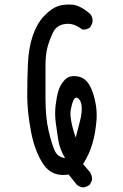

<svg xmlns="http://www.w3.org/2000/svg" viewBox="-20 -780 540 843"><path d="M344.7 43Q329.1 41 317.4 31.2L281.2 -13.7Q209 -2 170.9 -58.1Q132.8 -114.3 116.2 -202.1Q99.6 -290 99.6 -359.4Q99.6 -428.7 102.5 -499Q105.5 -569.3 124 -623.5Q142.6 -677.7 173.8 -710Q205.1 -742.2 231.4 -752Q257.8 -761.7 294.4 -759.8Q331.1 -757.8 376 -718.8Q389.6 -703.1 385.7 -679.7L376 -660.2Q362.3 -648.4 340.8 -650.4Q304.7 -679.7 266.6 -674.8Q228.5 -669.9 212.9 -637.7Q197.3 -605.5 188.5 -572.8Q179.7 -540 179.7 -487.3Q179.7 -434.6 179.7 -349.6Q179.7 -264.6 193.4 -206.1Q207 -147.5 220.2 -118.7Q233.4 -89.8 265.6 -85.9Q242.2 -126 236.3 -162.1Q230.5 -198.2 225.1 -238.8Q219.7 -279.3 224.1 -316.9Q228.5 -354.5 236.3 -380.9Q244.1 -407.2 264.6 -429.7Q285.2 -452.1 326.2 -443.4Q367.2 -434.6 387.7 -372.6Q408.2 -310.5 403.8 -253.4Q399.4 -196.3 385.7 -149.4Q372.1 -102.5 344.7 -59.6L374 -25.4Q385.7 -9.8 383.8 11.7L374 31.2Q360.4 41 344.7 43ZM312.5 -175.8Q323.2 -219.7 331.1 -248.5Q338.9 -277.3 338.9 -304.2Q338.9 -331.1 327.6 -343.8Q316.4 -356.4 307.6 -347.7Q298.8 -338.9 291 -299.8Q283.2 -260.7 312.5 -175.8Z"/></svg>

Font: JasonHandwriting2
Style: Regular
Weight: 400
Version: Version 1.05.10